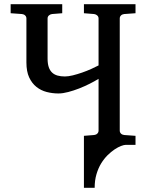

<svg xmlns="http://www.w3.org/2000/svg" viewBox="-20 -691 697 916"><path d="M580.6 0Q571.8 0 557.6 5.4Q543.5 10.7 526.9 21.7Q510.3 32.7 493.4 49.3Q476.6 65.9 462.6 88.6Q448.7 111.3 440.2 140.4Q431.6 169.4 431.6 205.1H380.4V-43L429.2 -46.9Q438.5 -47.9 444.3 -53.7Q450.2 -59.6 450.2 -67.9V-314.9Q432.1 -303.7 408 -291.5Q383.8 -279.3 357.7 -269Q331.5 -258.8 305.7 -252Q279.8 -245.1 258.8 -245.1Q230 -245.1 202.6 -252.2Q175.3 -259.3 153.8 -276.4Q132.3 -293.5 119.1 -321.8Q106 -350.1 106 -393.1V-603Q106 -611.3 100.1 -617.2Q94.2 -623 85 -624L30.8 -627.9V-670.9H276.9V-627.9L228 -624Q218.8 -622.6 212.9 -616.9Q207 -611.3 207 -603V-411.1Q207 -387.7 212.4 -371.3Q217.8 -355 228.3 -345Q238.8 -335 254.2 -330.6Q269.5 -326.2 289.6 -326.2Q305.7 -326.2 327.4 -331.5Q349.1 -336.9 371.6 -344.7Q394 -352.5 414.8 -361.8Q435.5 -371.1 450.2 -378.9V-603Q450.2 -611.3 444.3 -616.9Q438.5 -622.6 429.2 -624L380.4 -627.9V-670.9H626.5V-627.9L572.3 -624Q563 -623 557.1 -617.2Q551.3 -611.3 551.3 -603V-67.9Q551.3 -59.6 557.1 -53.7Q563 -47.9 572.3 -46.9L626.5 -43V0Z"/></svg>

Font: Charis SIL CyrE
Style: Regular
Weight: 400
Foundry: SIL International
Version: Version 5.000